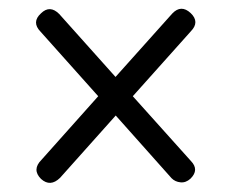

<svg xmlns="http://www.w3.org/2000/svg" viewBox="-20 -557 522 433"><path d="M72.5 -153.5Q51.5 -174.5 73.5 -196.5L201.5 -340L71.5 -485.5Q50.5 -507 72.5 -527Q92.5 -546.5 113.5 -525.5L240.5 -383.5L368.5 -526.5Q388.5 -547.5 410 -527.5Q431 -507.5 410.5 -486.5L279.5 -340L410.5 -194Q430 -174 409.5 -154Q399 -144.5 387 -145.8Q375 -147 367 -155L241 -296.5L115.5 -156Q93.5 -134.5 72.5 -153.5Z"/></svg>

Font: Fraunces 72pt S050 SemiBold
Style: Regular
Weight: 600
Version: Version 1.000; ttfautohint (v1.8.3)